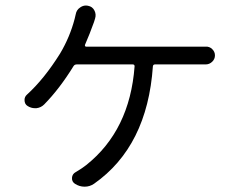

<svg xmlns="http://www.w3.org/2000/svg" viewBox="-20 -622 881 707"><path d="M293 -457Q292 -454.1 293.5 -452.1Q294.9 -450.2 296.9 -450.2H696.3Q722.7 -450.2 737.3 -450.2Q751 -451.2 761.2 -441.4Q771.5 -431.6 771.5 -418Q771.5 -404.3 761.2 -394.5Q751 -384.8 737.3 -384.8Q721.7 -384.8 696.3 -384.8H550.8Q543.9 -384.8 543 -377.9Q522.5 -83 326.2 54.7Q310.5 65.4 292 65.4Q292 65.4 291 65.4Q272.5 65.4 255.9 54.7Q244.1 46.9 245.1 32.7Q246.1 18.6 258.8 11.7Q282.2 -2 296.9 -13.7Q458 -141.6 475.6 -377.9Q475.6 -384.8 468.8 -384.8H262.7Q254.9 -384.8 251 -378.9Q199.2 -294.9 142.6 -237.3Q130.9 -225.6 114.3 -223.6Q111.3 -223.6 108.4 -223.6Q94.7 -223.6 82 -231.4Q70.3 -238.3 70.3 -253.9Q70.3 -265.6 79.1 -273.4Q142.6 -331.1 201.2 -424.8Q237.3 -485.4 254.9 -552.7Q256.8 -561.5 258.8 -569.3Q261.7 -585.9 275.4 -594.7Q285.2 -601.6 295.9 -601.6Q300.8 -601.6 304.7 -600.6Q320.3 -597.7 327.6 -583.5Q335 -569.3 330.1 -553.7Q328.1 -547.9 326.2 -541Q310.5 -497.1 293 -457Z"/></svg>

Font: Gen Jyuu Gothic P Normal
Style: Regular
Weight: 300
Designer: [Source Han Sans]
Ryoko NISHIZUKA  (kana & ideographs); Paul D. Hunt (Latin, Greek & Cyrillic); Wenlong ZHANG  (bopomofo
Version: Version 1.002.20150607